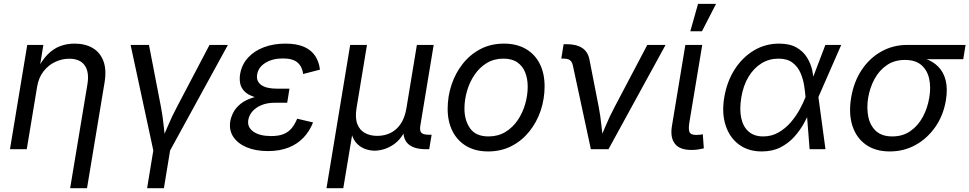

<svg xmlns="http://www.w3.org/2000/svg" viewBox="-20 -781 5074 1005"><path d="M174.3 -327.1 120.1 0H32.2L122.6 -545.9H207L185.5 -413.6H173.3Q198.7 -464.8 228.8 -495.4Q258.8 -525.9 294.2 -539.3Q329.6 -552.7 370.1 -552.7Q425.3 -552.7 464.6 -530Q503.9 -507.3 521.2 -461.7Q538.6 -416 526.9 -346.7L435.5 204.1H347.2L437.5 -339.4Q448.2 -403.3 423.6 -438.5Q398.9 -473.6 342.3 -473.6Q303.7 -473.6 268.1 -456.5Q232.4 -439.5 207.3 -407Q182.1 -374.5 174.3 -327.1Z M783.2 9.8 663.6 -545.9H759.8L822.3 -222.2Q832 -171.9 836.9 -121.8Q841.8 -71.8 848.1 -24.9H815.9Q837.9 -71.8 858.9 -121.8Q879.9 -171.9 906.7 -222.2L1076.7 -545.9H1172.9L868.7 9.8ZM750 204.1 784.2 -3.9H872.1L837.9 204.1Z M1382.3 9.8Q1318.4 9.8 1271.2 -10Q1224.1 -29.8 1200.9 -65.2Q1177.7 -100.6 1185.5 -147.5Q1189.5 -169.4 1201.9 -193.4Q1214.4 -217.3 1239.7 -237.8Q1265.1 -258.3 1307.6 -271.2Q1350.1 -284.2 1413.6 -284.2H1489.7L1483.4 -243.2H1418Q1379.4 -243.2 1349.9 -231.2Q1320.3 -219.2 1302.2 -199Q1284.2 -178.7 1279.8 -154.3Q1272.9 -115.7 1305.9 -92.3Q1338.9 -68.8 1399.4 -68.8Q1439 -68.8 1464.6 -79.3Q1490.2 -89.8 1506.8 -110.1Q1523.4 -130.4 1535.6 -159.7L1618.7 -140.1Q1600.6 -94.2 1568.6 -60.5Q1536.6 -26.9 1490.2 -8.5Q1443.8 9.8 1382.3 9.8ZM1410.2 -261.7Q1349.1 -261.7 1312.7 -273.2Q1276.4 -284.7 1258.5 -304Q1240.7 -323.2 1236.8 -346.4Q1232.9 -369.6 1236.8 -393.1Q1245.6 -443.8 1278.6 -479.5Q1311.5 -515.1 1361.8 -533.9Q1412.1 -552.7 1473.6 -552.7Q1533.2 -552.7 1571.3 -535.9Q1609.4 -519 1629.6 -488.5Q1649.9 -458 1654.8 -416.5L1566.9 -393.6Q1562 -432.1 1537.4 -453.6Q1512.7 -475.1 1460.9 -475.1Q1406.2 -475.1 1368.7 -451.7Q1331.1 -428.2 1325.7 -389.2Q1320.8 -355.5 1347.4 -336.2Q1374 -316.9 1429.7 -316.9H1495.1L1486.3 -261.7Z M1689 204.1 1813 -545.9H1900.9L1846.2 -214.8Q1837.9 -163.1 1850.6 -131.1Q1863.3 -99.1 1890.9 -84.5Q1918.5 -69.8 1954.6 -69.8Q1992.7 -69.8 2024.2 -85.2Q2055.7 -100.6 2077.4 -132.6Q2099.1 -164.6 2107.4 -214.8L2162.1 -545.9H2250L2180.2 -123.5Q2175.8 -96.7 2185.5 -86.2Q2195.3 -75.7 2225.1 -75.7H2239.3L2226.6 0H2209Q2142.1 0 2113 -31Q2084 -62 2094.2 -122.6L2102.5 -171.9H2122.6Q2113.8 -117.7 2092.8 -82.5Q2071.8 -47.4 2044.7 -27.8Q2017.6 -8.3 1990.2 -0.2Q1962.9 7.8 1940.9 7.8Q1918.9 7.8 1894.3 -0.2Q1869.6 -8.3 1849.4 -28.1Q1829.1 -47.9 1819.8 -82.8Q1810.5 -117.7 1819.3 -171.9H1839.4L1776.9 204.1Z M2535.2 11.7Q2469.2 11.7 2421.9 -15.9Q2374.5 -43.5 2348.9 -93.8Q2323.2 -144 2323.2 -211.4Q2323.2 -276.4 2343.5 -337.4Q2363.8 -398.4 2402.1 -447Q2440.4 -495.6 2494.9 -524.2Q2549.3 -552.7 2617.7 -552.7Q2683.6 -552.7 2731.4 -525.4Q2779.3 -498 2804.9 -447.8Q2830.6 -397.5 2830.6 -329.1Q2830.6 -263.2 2810.1 -202.1Q2789.6 -141.1 2750.7 -92.8Q2711.9 -44.4 2657.5 -16.4Q2603 11.7 2535.2 11.7ZM2537.1 -66.9Q2587.4 -66.9 2625.7 -90.3Q2664.1 -113.8 2689.9 -152.1Q2715.8 -190.4 2729 -236.3Q2742.2 -282.2 2742.2 -327.1Q2742.2 -368.7 2729 -401.9Q2715.8 -435.1 2688 -454.6Q2660.2 -474.1 2615.2 -474.1Q2565.4 -474.1 2527.3 -450.7Q2489.3 -427.2 2463.4 -388.7Q2437.5 -350.1 2424.3 -304Q2411.1 -257.8 2411.1 -212.4Q2411.1 -150.9 2440.9 -108.9Q2470.7 -66.9 2537.1 -66.9Z M3072.8 0 2979 -436.5Q2974.6 -457 2963.9 -465.6Q2953.1 -474.1 2930.2 -474.1H2918L2930.2 -549.8H2944.8Q2997.1 -549.8 3027.3 -530Q3057.6 -510.3 3065.4 -469.2L3113.8 -222.2Q3123.5 -171.9 3128.4 -121.3Q3133.3 -70.8 3139.2 -24.9H3107.4Q3129.4 -71.8 3150.1 -121.8Q3170.9 -171.9 3197.8 -222.2L3368.2 -545.9H3463.9L3165 0Z M3599.1 3.9Q3537.6 3.9 3512.5 -28.8Q3487.3 -61.5 3497.1 -121.1L3567.4 -545.9H3655.8L3588.9 -143.1Q3582.5 -106 3588.9 -90.3Q3595.2 -74.7 3623 -74.7Q3637.2 -74.7 3644.8 -75.7Q3652.3 -76.7 3658.7 -78.6L3664.1 -4.4Q3653.3 -1.5 3636 1.2Q3618.7 3.9 3599.1 3.9ZM3593.3 -617.2 3633.8 -760.7H3728L3654.3 -617.2Z M3967.3 11.7Q3896.5 11.7 3847.7 -24.7Q3798.8 -61 3778.1 -125Q3757.3 -189 3771 -271Q3785.2 -355 3825.9 -418.2Q3866.7 -481.4 3926.5 -517.1Q3986.3 -552.7 4057.6 -552.7Q4113.8 -552.7 4149.4 -532.2Q4185.1 -511.7 4204.8 -479.2Q4224.6 -446.8 4232.2 -410.4Q4239.7 -374 4240.2 -342.3H4272L4263.7 -274.4L4300.8 0H4217.8L4196.3 -274.4Q4194.3 -300.3 4189 -334.2Q4183.6 -368.2 4169.7 -400.1Q4155.8 -432.1 4128.2 -453.1Q4100.6 -474.1 4054.2 -474.1Q4005.9 -474.1 3965.6 -449.2Q3925.3 -424.3 3897.7 -378.4Q3870.1 -332.5 3859.9 -269Q3850.1 -207.5 3860.1 -162.1Q3870.1 -116.7 3899.2 -91.8Q3928.2 -66.9 3974.6 -66.9Q4020 -66.9 4056.4 -88.4Q4092.8 -109.9 4120.4 -142.3Q4147.9 -174.8 4166.7 -209.7Q4185.5 -244.6 4195.8 -271.5L4300.3 -545.9H4383.3L4263.2 -271.5L4249.5 -206.5H4222.7Q4209.5 -174.8 4189 -137.2Q4168.5 -99.6 4138.2 -65.7Q4107.9 -31.7 4065.9 -10Q4023.9 11.7 3967.3 11.7Z M4637.2 11.7Q4562.5 11.7 4512.5 -23.7Q4462.4 -59.1 4441.9 -122.3Q4421.4 -185.5 4435.1 -269.5Q4449.2 -353.5 4490.7 -415.5Q4532.2 -477.5 4593.8 -511.7Q4655.3 -545.9 4729.5 -545.9H5034.2L5022 -471.2H4782.7L4716.8 -467.3Q4662.1 -467.3 4622.3 -440.2Q4582.5 -413.1 4558.1 -368.4Q4533.7 -323.7 4524.4 -270Q4515.6 -216.8 4524.9 -170.4Q4534.2 -124 4564.9 -95.5Q4595.7 -66.9 4650.4 -66.9Q4705.6 -66.9 4745.6 -95Q4785.6 -123 4810.5 -169.4Q4835.4 -215.8 4844.2 -270Q4853.5 -324.7 4843.5 -369.4Q4833.5 -414.1 4802.5 -440.7Q4771.5 -467.3 4716.8 -467.3L4720.7 -489.3Q4775.9 -489.3 4819.3 -475.1Q4862.8 -460.9 4891.1 -432.1Q4919.4 -403.3 4930.2 -359.6Q4940.9 -315.9 4931.2 -256.3Q4918.5 -178.7 4877 -118.2Q4835.4 -57.6 4773.7 -22.9Q4711.9 11.7 4637.2 11.7Z"/></svg>

Font: Inter Variable
Style: Italic
Weight: 400
Italic angle: -9.39999°
Designer: Rasmus Andersson
Foundry: rsms
Version: Version 4.001;git-9221beed3